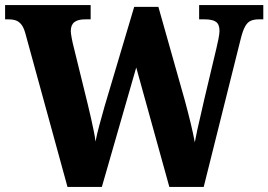

<svg xmlns="http://www.w3.org/2000/svg" viewBox="-23 -734 1054 754"><path d="M76 -605Q70 -626 61 -637.5Q52 -649 40 -653.5Q28 -658 9 -658H-3V-714H333V-658H311Q283 -658 269 -647Q255 -636 255 -612Q255 -604 258.5 -585Q262 -566 266 -551L322 -323Q328 -300 333.5 -274Q339 -248 344.5 -223Q350 -198 352 -178Q358 -209 367 -241.5Q376 -274 387 -314L504 -707H599L703 -339Q716 -291 726 -249.5Q736 -208 742 -175Q746 -197 752 -225Q758 -253 765.5 -283.5Q773 -314 779 -343L827 -545Q831 -561 835 -581.5Q839 -602 839 -613Q839 -638 825.5 -648Q812 -658 781 -658H759V-714H1011V-658H993Q975 -658 962 -652.5Q949 -647 939.5 -630Q930 -613 922 -580L777 0H642L512 -469L377 0H242Z"/></svg>

Font: Noto Serif Khmer SemiCondensed ExtraBold
Style: Regular
Weight: 800
Width: 4
Designer: Danh Hong and the Monotype Design Team
Foundry: Monotype Imaging Inc.
Version: Version 2.004